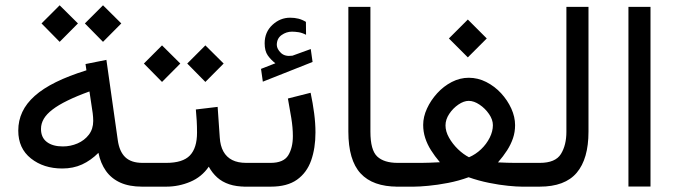

<svg xmlns="http://www.w3.org/2000/svg" viewBox="-20 -698 2527 718"><path d="M365.2 -678.2 297.4 -610.4 365.2 -541.5 433.6 -610.4ZM203.1 -678.2 135.3 -610.4 203.1 -541.5 271.5 -610.4ZM511.2 0H528.3V-88.9H513.2Q470.7 -88.9 448.5 -110.1Q426.3 -131.3 420.4 -174.3L377.9 -474.1L299.8 -458.5L303.2 -435.1Q237.3 -414.6 189.2 -390.9Q141.1 -367.2 109.9 -339.4Q78.6 -311.5 63.5 -279.3Q48.3 -247.1 48.3 -209.5Q48.3 -143.1 95.7 -105.5Q143.1 -67.9 212.9 -67.9Q253.9 -67.9 286.9 -83Q319.8 -98.1 348.1 -126.5Q356 -87.4 376.2 -58.8Q396.5 -30.3 429.9 -15.1Q463.4 0 511.2 0ZM328.6 -245.6Q328.6 -215.8 312.3 -194.3Q295.9 -172.9 269.8 -161.6Q243.7 -150.4 214.8 -150.4Q177.2 -150.4 155.3 -167Q133.3 -183.6 133.3 -215.8Q133.3 -235.8 143.8 -253.7Q154.3 -271.5 176.3 -288.3Q198.2 -305.2 232.7 -322Q267.1 -338.9 314.5 -356L326.7 -274.4Q327.6 -266.6 328.1 -259.8Q328.6 -252.9 328.6 -245.6Z M508.8 -88.9V0H565.9V-88.9ZM748 -528.3 680.2 -460.4 748 -391.6 816.4 -460.4ZM585.9 -528.3 518.1 -460.4 585.9 -391.6 654.3 -460.4ZM712.4 -288.6Q714.4 -267.6 715.6 -246.6Q716.8 -225.6 716.8 -202.1Q716.8 -144.5 690.2 -116.7Q663.6 -88.9 601.6 -88.9H554.7V0H601.6Q648.4 0 691.4 -18.1Q734.4 -36.1 760.7 -74.7Q773.9 -50.8 792.5 -34.2Q811 -17.6 837.4 -8.8Q863.8 0 899.9 0H911.1V-88.9H900.9Q869.6 -88.9 848.4 -99.6Q827.1 -110.4 815.4 -131.6Q803.7 -152.8 801.8 -184.1L793.9 -298.3Z M890.6 -88.9V0H926.8V-88.9ZM1009.8 -461.4 956.1 -440.4 962.9 -392.6 1148.9 -466.3 1142.1 -514.6 1077.6 -491.2Q1076.2 -490.7 1075 -490.2Q1073.7 -489.7 1072.8 -489.7Q1045.4 -485.8 1030.5 -500.2Q1015.6 -514.6 1015.1 -529.8Q1015.1 -554.2 1033 -566.9Q1050.8 -579.6 1071.8 -579.6Q1083 -579.6 1096.2 -577.6Q1109.4 -575.7 1124.5 -567.9L1124 -616.2Q1110.4 -624.5 1095.9 -628.2Q1081.5 -631.8 1064.9 -631.8Q1027.8 -631.8 998.8 -605Q969.7 -578.1 969.7 -536.1Q969.7 -507.3 981.4 -490.7Q993.2 -474.1 1009.8 -461.4ZM992.7 0Q1054.2 0 1090.8 -26.1Q1127.4 -52.2 1143.6 -98.1Q1159.7 -144 1159.7 -202.6Q1159.7 -236.8 1154.8 -274.4Q1149.9 -312 1141.6 -351.1L1056.6 -329.6Q1063.5 -293 1069.3 -256.8Q1075.2 -220.7 1075.2 -189Q1075.2 -145.5 1057.9 -117.2Q1040.5 -88.9 991.7 -88.9H913.1V0Z M1282.7 -672.4V-206.1Q1282.7 -99.1 1328.4 -49.6Q1374 0 1467.3 0H1479.5V-88.9H1467.3Q1416 -88.9 1390.6 -112.8Q1365.2 -136.7 1365.2 -205.6V-672.4Z M1729.5 -625 1658.7 -554.2 1729.5 -483.4 1800.3 -554.2ZM1732.9 -320.8Q1752.4 -320.8 1773.4 -306.6Q1794.4 -292.5 1808.8 -271.5Q1823.2 -250.5 1823.2 -230Q1823.2 -207 1811.3 -183.1Q1799.3 -159.2 1779.1 -139.9Q1758.8 -120.6 1733.9 -109.9Q1712.9 -120.6 1692.6 -140.1Q1672.4 -159.7 1659.2 -183.1Q1646 -206.5 1646 -229Q1646 -251 1659.9 -272Q1673.8 -293 1694.1 -306.9Q1714.4 -320.8 1732.9 -320.8ZM1906.2 -230Q1906.2 -260.7 1892.1 -292Q1877.9 -323.2 1853.8 -349.4Q1829.6 -375.5 1798.3 -391.4Q1767.1 -407.2 1732.9 -407.2Q1700.2 -407.2 1669.4 -391.4Q1638.7 -375.5 1614.7 -349.1Q1590.8 -322.8 1576.7 -292Q1562.5 -261.2 1562.5 -231Q1562.5 -205.6 1570.1 -182.1Q1577.6 -158.7 1591.6 -136.5Q1605.5 -114.3 1625 -91.3Q1604 -90.3 1587.2 -89.6Q1570.3 -88.9 1556.2 -88.9Q1542 -88.9 1528.3 -88.9H1460V0H1528.3Q1548.3 0 1582 -3.2Q1615.7 -6.3 1655.3 -13.9Q1694.8 -21.5 1732.4 -35.2Q1770 -22 1808.8 -14.2Q1847.7 -6.3 1880.1 -3.2Q1912.6 0 1931.2 0H1977.1V-88.9H1929.7Q1918.5 -88.9 1905.3 -88.9Q1892.1 -88.9 1876.5 -89.4Q1860.8 -89.8 1842.3 -90.8Q1862.3 -113.8 1876.5 -136Q1890.6 -158.2 1898.4 -181.2Q1906.2 -204.1 1906.2 -230Z M1957.5 -88.9V0H1998Q2092.8 0 2136.7 -52Q2180.7 -104 2180.7 -205.6V-672.4H2098.1V-205.1Q2098.1 -155.3 2077.6 -122.1Q2057.1 -88.9 1998.5 -88.9Z M2412.6 -672.4H2330.1V-0.5H2412.6Z"/></svg>

Font: Vazirmatn
Style: Regular
Weight: 400
Designer: Saber Rastikerdar
Foundry: Saber Rastikerdar
Version: Version 33.003;September 2, 2022;FontCreator 14.0.0.2862 64-